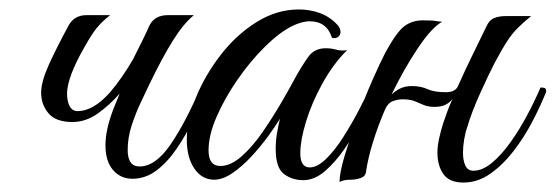

<svg xmlns="http://www.w3.org/2000/svg" viewBox="-20 -378 1175 406"><path d="M263 -256Q272 -274 280.5 -291Q289 -308 296 -324Q307 -346 335 -346H390Q368 -328 345.5 -292Q323 -256 296 -200Q289 -185 278 -162Q267 -139 258.5 -113Q250 -87 250 -61Q250 -26 275 -26Q309 -26 341 -73Q373 -120 404 -193Q412 -193 413.5 -192Q415 -191 416 -184Q405 -157 389.5 -125.5Q374 -94 354.5 -65Q335 -36 311.5 -18Q288 0 260 0Q235 0 219 -18.5Q203 -37 203 -71Q203 -104 220 -148L233 -180Q211 -155 186 -137.5Q161 -120 133 -120Q98 -120 82.5 -138.5Q67 -157 67 -182Q67 -205 83 -240.5Q99 -276 125 -324Q137 -346 163 -346H213Q196 -333 183.5 -317.5Q171 -302 149 -261Q119 -204 122 -173.5Q125 -143 144 -143Q177 -143 212 -182Q237 -211 261 -252Z M621 3Q598 3 580.5 -10Q563 -23 563 -63Q563 -80 565.5 -95Q568 -110 572 -127Q563 -112 547 -90Q531 -68 511.5 -47Q492 -26 471.5 -12Q451 2 433 2Q407 2 391 -21.5Q375 -45 375 -83Q375 -124 394 -171Q413 -218 446 -261Q479 -304 522 -331Q565 -358 612 -358Q635 -358 656 -350.5Q677 -343 693 -326Q700 -319 700 -310Q700 -304 695 -300Q690 -296 682 -298Q671 -333 635 -333Q618 -333 596 -322Q569 -308 538.5 -277.5Q508 -247 481.5 -208.5Q455 -170 438 -131Q421 -92 421 -60Q421 -27 446 -27Q468 -27 491.5 -48Q515 -69 536.5 -100.5Q558 -132 576 -163Q594 -194 604 -213Q619 -240 632 -258Q645 -276 669 -276Q680 -276 691 -273Q702 -270 714 -272Q684 -242 661.5 -201Q639 -160 627 -120.5Q615 -81 615 -54Q615 -24 635 -24Q651 -24 669.5 -42Q688 -60 705.5 -87.5Q723 -115 738 -143.5Q753 -172 762 -193Q767 -193 770.5 -192Q774 -191 774 -184Q773 -180 770.5 -175.5Q768 -171 763 -160Q755 -144 741 -117Q727 -90 708 -62.5Q689 -35 667 -16Q645 3 621 3Z M754 -15Q753 -5 742.5 -1.5Q732 2 722 2Q706 2 698 7Q698 -13 709 -49.5Q720 -86 735.5 -128.5Q751 -171 767.5 -208.5Q784 -246 795 -267Q819 -311 835.5 -323Q852 -335 874 -335Q894 -335 902.5 -333.5Q911 -332 915 -332Q893 -320 863.5 -276Q834 -232 808 -178Q816 -186 826.5 -191Q837 -196 851 -196Q870 -196 884 -189.5Q898 -183 923 -183Q942 -183 948 -195Q964 -231 981 -265.5Q998 -300 1009 -323Q1015 -336 1025.5 -340Q1036 -344 1049 -344H1103Q1086 -330 1074.5 -318.5Q1063 -307 1052.5 -291Q1042 -275 1026 -245Q1013 -220 995 -180Q977 -140 968 -109Q964 -98 961.5 -83Q959 -68 959 -55Q959 -39 964 -28Q969 -17 981 -17Q1000 -17 1020 -33.5Q1040 -50 1059 -76.5Q1078 -103 1094.5 -134Q1111 -165 1123 -193Q1131 -193 1133 -191Q1135 -189 1135 -184Q1123 -154 1105.5 -120.5Q1088 -87 1065.5 -58Q1043 -29 1016.5 -10.5Q990 8 960 8Q930 8 917.5 -10Q905 -28 905 -55Q905 -69 908.5 -85Q912 -101 917 -117Q921 -129 926 -142.5Q931 -156 937 -169Q931 -161 922 -156.5Q913 -152 899 -152Q885 -152 876 -156Q867 -160 857 -164Q847 -168 831 -168Q821 -168 810.5 -164Q800 -160 794 -146Q779 -111 768.5 -77Q758 -43 754 -15Z"/></svg>

Font: Great Vibes
Style: Regular
Weight: 400
Designer: Robert E. Leuschke, Viktoriya Grabowska, Viviana Monsalve, Eben Sorkin
Foundry: Robert E. Leuschke
Version: Version 1.103; ttfautohint (v1.8.4.7-5d5b)